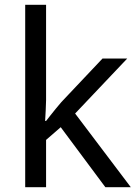

<svg xmlns="http://www.w3.org/2000/svg" viewBox="-20 -780 574 800"><path d="M172 -363Q172 -347 170.5 -321Q169 -295 168 -276H172Q178 -284 190 -299Q202 -314 214.5 -329.5Q227 -345 236 -355L407 -536H510L293 -307L525 0H419L233 -250L172 -197V0H85V-760H172Z"/></svg>

Font: Noto Sans Deseret
Style: Regular
Weight: 400
Designer: Monotype Design Team
Foundry: Monotype Imaging Inc.
Version: Version 2.001; ttfautohint (v1.8.4.7-5d5b)